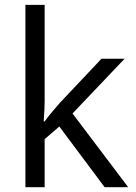

<svg xmlns="http://www.w3.org/2000/svg" viewBox="-20 -780 565 800"><path d="M166 -273.9Q187 -303.7 230 -352.1L402.8 -535.2H499L282.2 -307.1L514.2 0H416L227.1 -252.9L166 -200.2V0H85.9V-759.8H166V-356.9Q166 -330.1 162.1 -273.9Z"/></svg>

Font: f02724691
Style: Regular
Weight: 400
Foundry: Ascender Corporation
Version: Version 1.10